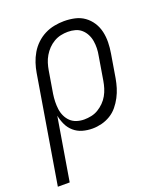

<svg xmlns="http://www.w3.org/2000/svg" viewBox="-163 -621 800 929"><g transform="rotate(-20 237.0 -156.5)"><path d="M-26 215 66 -338Q70 -362 78 -386.5Q86 -411 99.5 -434Q113 -457 132.5 -475.5Q152 -494 175.5 -506Q199 -518 225 -523Q251 -528 275 -528Q304 -528 331 -522Q358 -516 379.5 -500.5Q401 -485 415.5 -462.5Q430 -440 436 -413.5Q442 -387 441.5 -359Q441 -331 436 -302L416 -182Q412 -159 405 -136Q398 -113 386.5 -91Q375 -69 359 -49.5Q343 -30 321.5 -17Q300 -4 276 2Q252 8 229 8Q202 8 177.5 1Q153 -6 134 -22.5Q115 -39 104.5 -61.5Q94 -84 89 -109L35 215ZM206 -47Q224 -47 243 -51Q262 -55 278.5 -65Q295 -75 309 -89Q323 -103 332.5 -120Q342 -137 347.5 -155Q353 -173 356 -191L376 -311Q380 -331 380.5 -350Q381 -369 378 -387.5Q375 -406 366.5 -422.5Q358 -439 344.5 -451Q331 -463 313 -468Q295 -473 275 -473Q257 -473 238.5 -469Q220 -465 203 -455Q186 -445 172.5 -431Q159 -417 149 -400Q139 -383 133.5 -365Q128 -347 125 -329L106 -215Q103 -195 102.5 -175.5Q102 -156 104.5 -137Q107 -118 115 -101Q123 -84 136 -71.5Q149 -59 167.5 -53Q186 -47 206 -47Z"/></g></svg>

Font: Iosevka Term Curly Lt Obl
Style: Regular
Weight: 300
Italic angle: -9°
Designer: Belleve Invis
Foundry: Belleve Invis
Version: Version 32.3.0